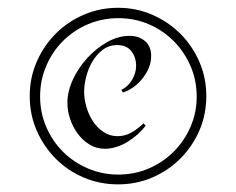

<svg xmlns="http://www.w3.org/2000/svg" viewBox="-20 -591 612 498"><path d="M372.1 -445.8Q372.1 -430.2 366 -415.3Q359.9 -400.4 349.6 -387.5Q339.4 -374.5 326.2 -365Q313 -355.5 298.8 -351.1L294.9 -357.9Q312 -366.2 322.5 -383.8Q333 -401.4 333 -419.9Q333 -442.9 320.6 -458.5Q308.1 -474.1 284.2 -474.1Q262.7 -474.1 246.6 -461.9Q230.5 -449.7 219.7 -431.4Q209 -413.1 203.6 -392.1Q198.2 -371.1 198.2 -353Q198.2 -334.5 204.1 -314Q210 -293.5 220.9 -276.6Q231.9 -259.8 248.3 -248.8Q264.6 -237.8 285.2 -237.8Q304.7 -237.8 321.5 -247.6Q338.4 -257.3 352.1 -271L357.9 -265.1Q349.1 -253.4 337.2 -242.7Q325.2 -231.9 311.3 -223.4Q297.4 -214.8 282.2 -210Q267.1 -205.1 252 -205.1Q230 -205.1 211.9 -216.3Q193.8 -227.5 181.2 -244.9Q168.5 -262.2 161.6 -283.2Q154.8 -304.2 154.8 -324.2Q154.8 -353.5 168.9 -384.3Q183.1 -415 206.1 -440.2Q229 -465.3 257.8 -481.7Q286.6 -498 315.9 -498Q340.3 -498 356.2 -484.4Q372.1 -470.7 372.1 -445.8ZM515.1 -341.8Q515.1 -293.9 497.1 -252.4Q479 -210.9 447.8 -179.7Q416.5 -148.4 375 -130.6Q333.5 -112.8 286.1 -112.8Q238.8 -112.8 197 -130.6Q155.3 -148.4 124.3 -179.7Q93.3 -210.9 75.2 -252.4Q57.1 -293.9 57.1 -341.8Q57.1 -389.2 75.2 -430.7Q93.3 -472.2 124.3 -503.4Q155.3 -534.7 197 -552.7Q238.8 -570.8 286.1 -570.8Q333.5 -570.8 375 -552.7Q416.5 -534.7 447.8 -503.4Q479 -472.2 497.1 -430.7Q515.1 -389.2 515.1 -341.8ZM490.2 -340.8Q490.2 -382.8 474.1 -419.9Q458 -457 430.4 -484.6Q402.8 -512.2 366 -528.1Q329.1 -543.9 287.1 -543.9Q245.1 -543.9 208 -528.1Q170.9 -512.2 143.3 -484.6Q115.7 -457 99.9 -419.9Q84 -382.8 84 -340.8Q84 -298.8 99.9 -262Q115.7 -225.1 143.3 -197.5Q170.9 -169.9 208 -154.1Q245.1 -138.2 287.1 -138.2Q329.1 -138.2 366 -154.1Q402.8 -169.9 430.4 -197.5Q458 -225.1 474.1 -262Q490.2 -298.8 490.2 -340.8Z"/></svg>

Font: Redressed
Style: Regular
Weight: 400
Designer: Astigmatic (AOETI)
Foundry: Astigmatic (AOETI)
Version: Version 1.001